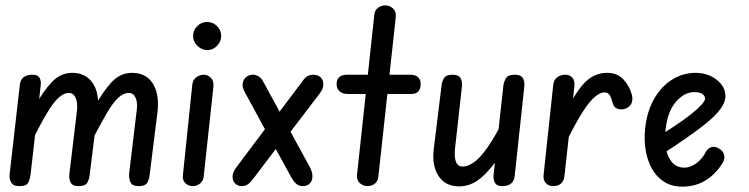

<svg xmlns="http://www.w3.org/2000/svg" viewBox="-20 -695 2797 717"><path d="M52 0Q29 0 21.5 -14Q14 -28 16 -45L54 -378Q56 -397 68 -406.5Q80 -416 101 -416Q121 -416 127.5 -405Q134 -394 132 -376L94 -42Q92 -28 86 -14Q80 0 52 0ZM274 0Q250 0 243.5 -14Q237 -28 239 -45L267 -278Q271 -311 262.5 -329.5Q254 -348 237 -348Q218 -348 198 -329.5Q178 -311 153 -268.5Q128 -226 93 -156L106 -291Q140 -353 173 -388Q206 -423 250 -423Q301 -423 327 -383.5Q353 -344 344 -276L315 -43Q314 -29 307 -14.5Q300 0 274 0ZM498 0Q474 0 467.5 -14Q461 -28 462 -45L490 -278Q495 -311 486.5 -329.5Q478 -348 461 -348Q441 -348 421 -329.5Q401 -311 376.5 -268.5Q352 -226 316 -156L330 -291Q364 -353 396.5 -388Q429 -423 473 -423Q525 -423 550.5 -383.5Q576 -344 568 -276L539 -43Q538 -29 531 -14.5Q524 0 498 0Z M700 0Q684 0 672.5 -10.5Q661 -21 663 -41L698 -378Q700 -397 713 -406.5Q726 -416 741 -416Q756 -416 767.5 -404.5Q779 -393 777 -372L741 -39Q740 -20 727.5 -10Q715 0 700 0ZM754 -508Q734 -508 717.5 -523.5Q701 -539 701 -561Q701 -582 716.5 -597.5Q732 -613 754 -613Q775 -613 790.5 -597.5Q806 -582 806 -561Q806 -541 791 -524.5Q776 -508 754 -508Z M883 0Q868 0 858 -10Q848 -20 848.5 -36.5Q849 -53 864 -72L990 -240L1000 -246L1115 -399Q1123 -409 1132 -412.5Q1141 -416 1149 -416Q1168 -416 1178 -405.5Q1188 -395 1187.5 -379Q1187 -363 1174 -346L1049 -182L1039 -177L923 -24Q914 -12 904.5 -6Q895 0 883 0ZM1109 0Q1098 0 1088.5 -7Q1079 -14 1070 -29L987 -180L893 -353Q884 -370 886.5 -384.5Q889 -399 899.5 -407.5Q910 -416 925 -416Q936 -416 946 -409.5Q956 -403 962 -392L1047 -236L1137 -71Q1152 -42 1144 -21Q1136 0 1109 0Z M1353 0Q1337 0 1324.5 -10.5Q1312 -21 1313 -40L1378 -641Q1380 -658 1392.5 -666.5Q1405 -675 1418 -675Q1435 -675 1447.5 -663.5Q1460 -652 1458 -632L1393 -36Q1391 -18 1379.5 -9Q1368 0 1353 0ZM1280 -344Q1258 -344 1247.5 -354.5Q1237 -365 1237 -381Q1237 -397 1246.5 -406.5Q1256 -416 1277 -416H1511Q1532 -416 1541.5 -406.5Q1551 -397 1551 -381Q1551 -365 1543 -354.5Q1535 -344 1514 -344Z M1695 1Q1643 1 1617.5 -38Q1592 -77 1600 -140L1629 -376Q1630 -390 1638 -403Q1646 -416 1669 -416Q1694 -416 1700.5 -402.5Q1707 -389 1705 -372L1679 -138Q1676 -107 1683 -90Q1690 -73 1708 -73Q1727 -73 1750 -89Q1773 -105 1801 -145Q1829 -185 1864 -255L1852 -121Q1815 -64 1777 -31.5Q1739 1 1695 1ZM1856 0Q1836 0 1829 -11Q1822 -22 1823 -40L1860 -377Q1862 -390 1869.5 -403Q1877 -416 1902 -416Q1926 -416 1933 -402.5Q1940 -389 1938 -372L1902 -38Q1900 -19 1888.5 -9.5Q1877 0 1856 0Z M2046 0Q2028 0 2018 -11.5Q2008 -23 2010 -42L2046 -378Q2048 -397 2061 -406.5Q2074 -416 2091 -416Q2108 -416 2117.5 -405Q2127 -394 2125 -373L2088 -39Q2087 -22 2076.5 -11Q2066 0 2046 0ZM2318 -290Q2303 -284 2287.5 -288.5Q2272 -293 2268 -310Q2264 -327 2257.5 -338.5Q2251 -350 2238 -350Q2218 -350 2194.5 -327Q2171 -304 2141.5 -253.5Q2112 -203 2072 -118L2084 -257Q2120 -337 2157.5 -380Q2195 -423 2247 -423Q2285 -423 2308 -398.5Q2331 -374 2340 -340Q2344 -320 2337.5 -308Q2331 -296 2318 -290Z M2528 2Q2488 2 2459.5 -16.5Q2431 -35 2414 -66Q2397 -97 2391 -135.5Q2385 -174 2389 -213Q2396 -281 2424 -328Q2452 -375 2492 -399Q2532 -423 2577 -423Q2609 -423 2634 -411Q2659 -399 2674 -379.5Q2689 -360 2689 -336Q2689 -313 2670 -287.5Q2651 -262 2617 -234.5Q2583 -207 2539.5 -177Q2496 -147 2446 -115L2439 -186Q2470 -205 2501 -225.5Q2532 -246 2557.5 -266Q2583 -286 2598 -302Q2613 -318 2613 -327Q2613 -336 2603.5 -343.5Q2594 -351 2573 -351Q2535 -351 2503.5 -314Q2472 -277 2465 -207Q2461 -171 2467 -139.5Q2473 -108 2490 -88.5Q2507 -69 2536 -69Q2558 -69 2580 -85Q2602 -101 2616 -128Q2623 -141 2636.5 -145.5Q2650 -150 2665 -140Q2679 -133 2683.5 -118.5Q2688 -104 2681 -91Q2658 -50 2619 -24Q2580 2 2528 2Z"/></svg>

Font: Edu SA Beginner Medium
Style: Regular
Weight: 500
Version: Version 1.003